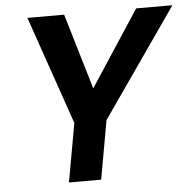

<svg xmlns="http://www.w3.org/2000/svg" viewBox="-51 -751 803 802"><g transform="rotate(-5 350.5 -350.0)"><path d="M206 0 250 -246 93 -700H247L347 -364L331 -367L549 -700H701L385 -246L341 0Z"/></g></svg>

Font: DM Sans
Style: Bold Italic
Weight: 700
Italic angle: -10°
Designer: Colophon Foundry, Jonny Pinhorn
Foundry: Colophon Foundry
Version: Version 4.004;gftools[0.9.30]